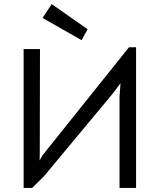

<svg xmlns="http://www.w3.org/2000/svg" viewBox="-20 -930 791 951"><path d="M654 1H572V-452L577 -518L538 -466L197 -56L139 1H97V-687H178L177 -163L176 -135L190 -160L619 -696H654ZM191 -841 236 -910 414 -785 384 -731Z"/></svg>

Font: Bellota Text
Style: Bold
Weight: 700
Designer: Kemie Guaida
Foundry: Kemie Guaida
Version: Version 4.001